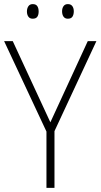

<svg xmlns="http://www.w3.org/2000/svg" viewBox="-20 -914 489 934"><path d="M225 -319 407 -714H449L245 -276V0H206V-274L0 -714H42ZM111 -858Q111 -873 118 -883.5Q125 -894 139 -894Q155 -894 161.5 -884Q168 -874 168 -858Q168 -842 161.5 -832.5Q155 -823 139 -823Q125 -823 118 -833Q111 -843 111 -858ZM282 -859Q282 -874 289 -884Q296 -894 310 -894Q325 -894 332 -884Q339 -874 339 -859Q339 -843 332.5 -833Q326 -823 310 -823Q296 -823 289 -833Q282 -843 282 -859Z"/></svg>

Font: Noto Sans Arabic UI SmCn XLt
Style: Regular
Weight: 200
Width: 4
Designer: Monotype Design Team, Nadine Chahine and Nizar Qandah
Foundry: Monotype Imaging Inc.
Version: Version 2.010; ttfautohint (v1.8.4.7-5d5b)